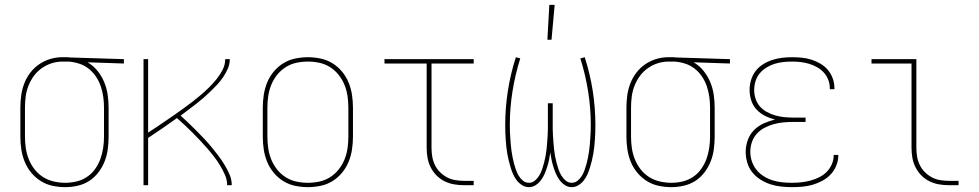

<svg xmlns="http://www.w3.org/2000/svg" viewBox="-20 -764 4040 792"><path d="M249 8Q223 8 197 2.5Q171 -3 148.5 -17Q126 -31 109 -51.5Q92 -72 82 -96.5Q72 -121 68 -147.5Q64 -174 64 -200V-320Q64 -345 67.5 -370.5Q71 -396 80 -419.5Q89 -443 104.5 -463.5Q120 -484 141 -498.5Q162 -513 186.5 -520.5Q211 -528 237 -528H250Q254 -528 258.5 -528Q263 -528 267 -527L491 -520V-502L341 -507Q364 -494 381.5 -472.5Q399 -451 409.5 -426Q420 -401 424 -374Q428 -347 428 -320V-200Q428 -174 424.5 -148Q421 -122 411.5 -98Q402 -74 386 -53Q370 -32 348.5 -18Q327 -4 301 2Q275 8 249 8ZM249 -10Q273 -10 296 -15.5Q319 -21 338.5 -34Q358 -47 372 -66.5Q386 -86 394 -108Q402 -130 405.5 -153.5Q409 -177 409 -200V-320Q409 -342 406 -364Q403 -386 396 -407Q389 -428 376.5 -447Q364 -466 346.5 -480Q329 -494 308 -501Q287 -508 264 -510H238Q215 -510 193 -503Q171 -496 152 -482.5Q133 -469 119.5 -450.5Q106 -432 97.5 -410.5Q89 -389 86 -366Q83 -343 83 -320V-200Q83 -176 86.5 -152.5Q90 -129 99 -106.5Q108 -84 123 -65Q138 -46 158 -33.5Q178 -21 201.5 -15.5Q225 -10 249 -10Z M572 0V-520H591V-217Q610 -229 629 -242Q648 -255 666.5 -267.5Q685 -280 703.5 -293Q722 -306 740 -319Q758 -332 776 -346Q794 -360 811 -374.5Q828 -389 844 -405Q860 -421 874 -438.5Q888 -456 898.5 -476.5Q909 -497 909 -520H928Q928 -500 920 -481.5Q912 -463 901 -446.5Q890 -430 876.5 -415.5Q863 -401 848.5 -387Q834 -373 819 -360Q804 -347 788.5 -335Q773 -323 757 -311Q741 -299 725 -287Q742 -272 758.5 -256Q775 -240 791 -224Q807 -208 822.5 -191.5Q838 -175 852.5 -157.5Q867 -140 880.5 -122Q894 -104 906 -84.5Q918 -65 927 -44Q936 -23 936 0H917Q917 -22 908 -42.5Q899 -63 887.5 -82Q876 -101 862.5 -118.5Q849 -136 834.5 -152.5Q820 -169 805 -185Q790 -201 774.5 -216.5Q759 -232 743 -247Q727 -262 710 -277Q681 -256 651 -235.5Q621 -215 591 -195V0Z M1250 8Q1224 8 1197.5 2.5Q1171 -3 1148.5 -17Q1126 -31 1109 -51.5Q1092 -72 1082 -96.5Q1072 -121 1068 -147.5Q1064 -174 1064 -200V-320Q1064 -346 1068 -372.5Q1072 -399 1082 -423.5Q1092 -448 1109 -468.5Q1126 -489 1148.5 -503Q1171 -517 1197.5 -522.5Q1224 -528 1250 -528Q1276 -528 1302.5 -522.5Q1329 -517 1351.5 -503Q1374 -489 1391 -468.5Q1408 -448 1418 -423.5Q1428 -399 1432 -372.5Q1436 -346 1436 -320V-200Q1436 -174 1432 -147.5Q1428 -121 1418 -96.5Q1408 -72 1391 -51.5Q1374 -31 1351.5 -17Q1329 -3 1302.5 2.5Q1276 8 1250 8ZM1250 -10Q1274 -10 1297.5 -15Q1321 -20 1341.5 -33Q1362 -46 1377 -65Q1392 -84 1401 -106Q1410 -128 1413.5 -152Q1417 -176 1417 -200V-320Q1417 -344 1413.5 -368Q1410 -392 1401 -414Q1392 -436 1377 -455Q1362 -474 1341.5 -487Q1321 -500 1297.5 -505Q1274 -510 1250 -510Q1226 -510 1202.5 -505Q1179 -500 1158.5 -487Q1138 -474 1123 -455Q1108 -436 1099 -414Q1090 -392 1086.5 -368Q1083 -344 1083 -320V-200Q1083 -176 1086.5 -152Q1090 -128 1099 -106Q1108 -84 1123 -65Q1138 -46 1158.5 -33Q1179 -20 1202.5 -15Q1226 -10 1250 -10Z M1895 0Q1874 0 1853.5 -3.5Q1833 -7 1814.5 -16Q1796 -25 1781 -40Q1766 -55 1756.5 -74Q1747 -93 1743.5 -113.5Q1740 -134 1740 -155V-502H1566V-520H1934V-502H1760V-155Q1760 -136 1763 -118Q1766 -100 1774 -83.5Q1782 -67 1795 -54Q1808 -41 1824 -32.5Q1840 -24 1858.5 -21Q1877 -18 1895 -18H1934V0Z M2338 8Q2323 8 2310 -0.5Q2297 -9 2288 -21.5Q2279 -34 2273 -48Q2267 -62 2262.5 -76.5Q2258 -91 2255 -105.5Q2252 -120 2250 -135Q2248 -120 2245 -105.5Q2242 -91 2237.5 -76.5Q2233 -62 2227 -48Q2221 -34 2212 -21.5Q2203 -9 2190 -0.5Q2177 8 2162 8Q2147 8 2134 0Q2121 -8 2112 -19.5Q2103 -31 2097 -44.5Q2091 -58 2086.5 -72.5Q2082 -87 2078.5 -101.5Q2075 -116 2072.5 -130.5Q2070 -145 2068.5 -159.5Q2067 -174 2066 -189Q2065 -204 2064.5 -218.5Q2064 -233 2064 -248Q2064 -319 2075 -389.5Q2086 -460 2108 -528L2126 -523Q2105 -456 2094 -387Q2083 -318 2083 -248Q2083 -234 2083.5 -221Q2084 -208 2085 -194.5Q2086 -181 2087 -167.5Q2088 -154 2090 -141Q2092 -128 2094.5 -114.5Q2097 -101 2100.5 -88.5Q2104 -76 2108.5 -63Q2113 -50 2120 -38.5Q2127 -27 2137.5 -18.5Q2148 -10 2162 -10Q2176 -10 2187 -19.5Q2198 -29 2205 -41Q2212 -53 2216.5 -66.5Q2221 -80 2224.5 -93.5Q2228 -107 2230.5 -120.5Q2233 -134 2234.5 -148Q2236 -162 2237 -176Q2238 -190 2239 -204Q2240 -218 2240 -232Q2240 -246 2240 -260V-338H2260V-260Q2260 -246 2260 -232Q2260 -218 2261 -204Q2262 -190 2263 -176Q2264 -162 2265.5 -148Q2267 -134 2269.5 -120.5Q2272 -107 2275.5 -93.5Q2279 -80 2283.5 -66.5Q2288 -53 2295 -41Q2302 -29 2313 -19.5Q2324 -10 2338 -10Q2352 -10 2362.5 -18.5Q2373 -27 2380 -38.5Q2387 -50 2391.5 -63Q2396 -76 2399.5 -88.5Q2403 -101 2405.5 -114.5Q2408 -128 2410 -141Q2412 -154 2413 -167.5Q2414 -181 2415 -194.5Q2416 -208 2416.5 -221Q2417 -234 2417 -248Q2417 -318 2406 -387Q2395 -456 2374 -523L2392 -528Q2414 -460 2425 -389.5Q2436 -319 2436 -248Q2436 -233 2435.5 -218.5Q2435 -204 2434 -189Q2433 -174 2431.5 -159.5Q2430 -145 2427.5 -130.5Q2425 -116 2421.5 -101.5Q2418 -87 2413.5 -72.5Q2409 -58 2403 -44.5Q2397 -31 2388 -19.5Q2379 -8 2366 0Q2353 8 2338 8ZM2238 -600 2246 -744H2268L2255 -600Z M2749 8Q2723 8 2697 2.5Q2671 -3 2648.5 -17Q2626 -31 2609 -51.5Q2592 -72 2582 -96.5Q2572 -121 2568 -147.5Q2564 -174 2564 -200V-320Q2564 -345 2567.5 -370.5Q2571 -396 2580 -419.5Q2589 -443 2604.5 -463.5Q2620 -484 2641 -498.5Q2662 -513 2686.5 -520.5Q2711 -528 2737 -528H2750Q2754 -528 2758.5 -528Q2763 -528 2767 -527L2991 -520V-502L2841 -507Q2864 -494 2881.5 -472.5Q2899 -451 2909.5 -426Q2920 -401 2924 -374Q2928 -347 2928 -320V-200Q2928 -174 2924.5 -148Q2921 -122 2911.5 -98Q2902 -74 2886 -53Q2870 -32 2848.5 -18Q2827 -4 2801 2Q2775 8 2749 8ZM2749 -10Q2773 -10 2796 -15.5Q2819 -21 2838.5 -34Q2858 -47 2872 -66.5Q2886 -86 2894 -108Q2902 -130 2905.5 -153.5Q2909 -177 2909 -200V-320Q2909 -342 2906 -364Q2903 -386 2896 -407Q2889 -428 2876.5 -447Q2864 -466 2846.5 -480Q2829 -494 2808 -501Q2787 -508 2764 -510H2738Q2715 -510 2693 -503Q2671 -496 2652 -482.5Q2633 -469 2619.5 -450.5Q2606 -432 2597.5 -410.5Q2589 -389 2586 -366Q2583 -343 2583 -320V-200Q2583 -176 2586.5 -152.5Q2590 -129 2599 -106.5Q2608 -84 2623 -65Q2638 -46 2658 -33.5Q2678 -21 2701.5 -15.5Q2725 -10 2749 -10Z M3247 8Q3225 8 3202 5.5Q3179 3 3157.5 -4Q3136 -11 3116.5 -23.5Q3097 -36 3083 -53.5Q3069 -71 3062.5 -93Q3056 -115 3056 -138Q3056 -162 3064.5 -186Q3073 -210 3090.5 -227.5Q3108 -245 3130.5 -255Q3153 -265 3177 -271Q3156 -276 3136 -286Q3116 -296 3101 -312Q3086 -328 3079 -349.5Q3072 -371 3072 -393Q3072 -413 3078 -433.5Q3084 -454 3096.5 -470.5Q3109 -487 3127 -498.5Q3145 -510 3165 -516.5Q3185 -523 3205.5 -525.5Q3226 -528 3247 -528Q3267 -528 3287.5 -526Q3308 -524 3327 -518Q3346 -512 3364 -501.5Q3382 -491 3395 -475.5Q3408 -460 3415 -440.5Q3422 -421 3422 -401V-396H3403V-400Q3403 -418 3396.5 -435Q3390 -452 3378 -465Q3366 -478 3350 -487Q3334 -496 3317 -501Q3300 -506 3282.5 -508Q3265 -510 3247 -510Q3229 -510 3210.5 -508Q3192 -506 3174.5 -500.5Q3157 -495 3141 -485Q3125 -475 3113.5 -461Q3102 -447 3096.5 -429Q3091 -411 3091 -392Q3091 -374 3097 -356Q3103 -338 3115 -324.5Q3127 -311 3143.5 -302Q3160 -293 3177.5 -288Q3195 -283 3213.5 -281Q3232 -279 3250 -279H3303V-261H3250Q3230 -261 3210 -259Q3190 -257 3170.5 -251.5Q3151 -246 3133 -236.5Q3115 -227 3101.5 -212Q3088 -197 3081.5 -177.5Q3075 -158 3075 -138Q3075 -118 3081.5 -98.5Q3088 -79 3100.5 -63.5Q3113 -48 3130.5 -37Q3148 -26 3167.5 -20Q3187 -14 3207 -12Q3227 -10 3247 -10Q3266 -10 3285 -12Q3304 -14 3322.5 -19Q3341 -24 3358.5 -32.5Q3376 -41 3389.5 -54.5Q3403 -68 3411 -86Q3419 -104 3419 -123V-125H3438V-123Q3438 -101 3429.5 -80.5Q3421 -60 3406.5 -44.5Q3392 -29 3372.5 -18.5Q3353 -8 3332.5 -2Q3312 4 3290.5 6Q3269 8 3247 8Z M3895 0Q3874 0 3853.5 -3.5Q3833 -7 3814.5 -16Q3796 -25 3781 -40Q3766 -55 3756.5 -74Q3747 -93 3743.5 -113.5Q3740 -134 3740 -155V-502H3575V-520H3760V-155Q3760 -136 3763 -118Q3766 -100 3774 -83.5Q3782 -67 3795 -54Q3808 -41 3824 -32.5Q3840 -24 3858.5 -21Q3877 -18 3895 -18H3934V0Z"/></svg>

Font: Iosevka Curly Thin
Style: Regular
Weight: 100
Monospace: yes
Designer: Belleve Invis
Foundry: Belleve Invis
Version: Version 22.1.2; ttfautohint (v1.8.4)